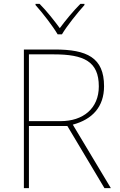

<svg xmlns="http://www.w3.org/2000/svg" viewBox="-20 -969 617 989"><path d="M277 -792H299C323 -833 378 -902 415 -943V-949H394C357 -912 316 -862 288 -824C260 -862 221 -912 184 -949H163V-943C200 -902 253 -833 277 -792ZM262 -714H103V0H129V-320H327L518 0H551L355 -327C456 -354 516 -419 516 -525C516 -673 427 -714 262 -714ZM257 -689C413 -689 489 -652 489 -524C489 -410 408 -345 292 -345H129V-689Z"/></svg>

Font: Noto Sans Lao UI Thin
Style: Regular
Weight: 100
Designer: Monotype Design Team
Foundry: Monotype Imaging Inc.
Version: Version 2.000